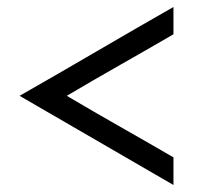

<svg xmlns="http://www.w3.org/2000/svg" viewBox="-20 -514 599 549"><path d="M476 -64C375 -123 272 -180 171 -240C272 -300 375 -357 476 -416V-494C328 -410 184 -324 36 -240L476 15V-64Z"/></svg>

Font: Josefin Sans
Style: Regular
Weight: 400
Designer: Santiago Orozco
Foundry: Typemade
Version: 1.000